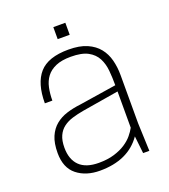

<svg xmlns="http://www.w3.org/2000/svg" viewBox="-124 -743 742 841"><g transform="rotate(-20 247.0 -322.5)"><path d="M199 8Q134 8 92 -25.5Q50 -59 50 -128Q50 -174 63 -204Q76 -234 98.5 -252.5Q121 -271 151 -280.5Q181 -290 216 -294L389 -321Q389 -356 386 -389Q383 -422 369.5 -448Q356 -474 327.5 -489.5Q299 -505 248 -505Q205 -505 177.5 -493Q150 -481 134.5 -460.5Q119 -440 113 -412Q107 -384 107 -352H72Q72 -445 113 -491.5Q154 -538 249 -538Q301 -538 335 -523Q369 -508 389 -483Q409 -458 417.5 -425Q426 -392 426 -355V-130L431 0H402L393 -81Q331 8 199 8ZM206 -26Q247 -26 278 -35.5Q309 -45 331 -59.5Q353 -74 367 -91Q381 -108 389 -123V-292L220 -264Q191 -259 166.5 -251.5Q142 -244 124 -230.5Q106 -217 96 -195Q86 -173 86 -140Q86 -85 116 -55.5Q146 -26 206 -26ZM277 -597H221V-653H277Z"/></g></svg>

Font: Tanohe Sans ExtraLight
Style: Regular
Weight: 250
Designer: Village Type and Design LLC & Cristiano Sobral
Foundry: Cooper Hewitt Smithsonian Design Museum
Version: Version 1.00;September 29, 2021;FontCreator 13.0.0.2655 64-b